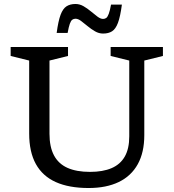

<svg xmlns="http://www.w3.org/2000/svg" viewBox="-20 -934 872 964"><path d="M629 -249.5V-630L535.5 -653V-698H798V-653L704.5 -630V-255.5Q704.5 -169 671.8 -109.8Q639 -50.5 576.5 -20.2Q514 10 425 10Q326.5 10 260.2 -19.8Q194 -49.5 160.2 -110.2Q126.5 -171 126.5 -263.5V-630L33.5 -653V-698H321.5V-653L228.5 -630V-262.5Q228.5 -196.5 251 -154Q273.5 -111.5 318.8 -91.2Q364 -71 432 -71Q496.5 -71 540.2 -89.8Q584 -108.5 606.5 -148Q629 -187.5 629 -249.5ZM592 -911Q584 -850.5 572.2 -819.2Q560.5 -788 542.5 -776.8Q524.5 -765.5 497.5 -765.5Q476.5 -765.5 457 -776.8Q437.5 -788 419.8 -802.8Q402 -817.5 387 -828.8Q372 -840 359 -840Q350 -840 343 -835Q336 -830 330.5 -814.5Q325 -799 319.5 -768.5H264.5Q272.5 -828.5 284.2 -859.8Q296 -891 314.2 -902.5Q332.5 -914 359 -914Q380 -914 399.5 -902.8Q419 -891.5 436.8 -876.5Q454.5 -861.5 469.8 -850.2Q485 -839 497.5 -839Q507 -839 513.8 -844.2Q520.5 -849.5 526.2 -865Q532 -880.5 537.5 -911Z"/></svg>

Font: Newsreader 9pt
Style: Regular
Weight: 400
Designer: Hugues Gentile
Foundry: Production Type
Version: Version 1.003